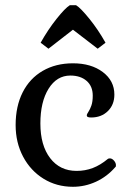

<svg xmlns="http://www.w3.org/2000/svg" viewBox="-20 -704 500 737"><path d="M136 -540Q164 -590 197 -631.5Q230 -673 248 -684H272Q289 -674 323 -632Q357 -590 385 -540L355 -517L260 -590L166 -517ZM40 -224Q40 -296 67 -349.5Q94 -403 144 -432Q194 -461 260 -461Q330 -461 374.5 -427.5Q419 -394 419 -341Q419 -302 394 -277.5Q369 -253 330 -253Q321 -253 317 -255Q313 -257 313 -262Q313 -265 319.5 -275Q326 -285 331 -299.5Q336 -314 336 -337Q336 -373 312.5 -393.5Q289 -414 250 -414Q198 -414 166.5 -363.5Q135 -313 135 -230Q135 -146 172.5 -97Q210 -48 274 -48Q307 -48 336 -59Q365 -70 394 -94Q396 -96 402 -96Q410 -96 417.5 -87.5Q425 -79 425 -70Q425 -63 423 -63Q391 -26 348.5 -6.5Q306 13 260 13Q197 13 147 -18Q97 -49 68.5 -103Q40 -157 40 -224Z"/></svg>

Font: Kurale
Style: Regular
Weight: 400
Designer: Eduardo Rodriguez Tunni
Foundry: Eduardo Rodriguez Tunni
Version: Version 2.000